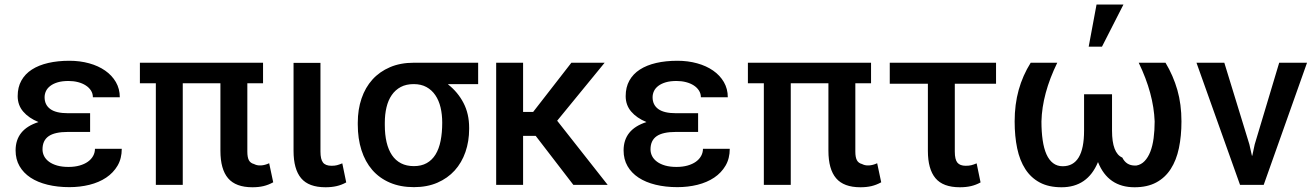

<svg xmlns="http://www.w3.org/2000/svg" viewBox="-20 -800 5689 831"><path d="M280.5 10Q229 10 186 -0.5Q143 -11 112.2 -31.2Q81.5 -51.5 64.5 -81Q47.5 -110.5 47.5 -149Q47.5 -240 146 -271.5V-272Q104.5 -289 80.5 -317Q56.5 -345 56.5 -384Q56.5 -422.5 72.5 -451.2Q88.5 -480 118 -499Q147.5 -518 188.8 -527.5Q230 -537 280.5 -537Q326 -537 365.8 -526Q405.5 -515 435 -494.5Q464.5 -474 481.5 -444.8Q498.5 -415.5 498.5 -379H382Q382 -395 373.8 -408Q365.5 -421 351.2 -430.2Q337 -439.5 317.8 -444.5Q298.5 -449.5 276.5 -449.5Q249.5 -449.5 230 -443.8Q210.5 -438 197.8 -428.2Q185 -418.5 179 -405.8Q173 -393 173 -379Q173 -346 197.8 -328Q222.5 -310 274 -310H370V-229H274Q217 -229 190.5 -210.5Q164 -192 164 -153.5Q164 -138 171 -124.2Q178 -110.5 192.2 -100Q206.5 -89.5 227.5 -83.5Q248.5 -77.5 276.5 -77.5Q303 -77.5 324.2 -83.5Q345.5 -89.5 360.2 -100Q375 -110.5 383 -125Q391 -139.5 391 -156H507Q507 -114 488.8 -83Q470.5 -52 439.5 -31.2Q408.5 -10.5 367.2 -0.2Q326 10 280.5 10Z M1072.5 10.5Q1000.5 10.5 967.2 -28.5Q934 -67.5 934 -147.5V-439.5H771V0H654.5V-439.5H585.5V-528.5H1118.5V-439.5H1050.5V-144Q1050.5 -119 1057.2 -106.5Q1064 -94 1079.5 -90Q1091 -84 1104 -84Q1107 -84 1109.5 -84Q1127 -85 1145 -93.5L1162.5 -11Q1141.5 0.5 1120.2 5.5Q1099 10.5 1072.5 10.5Z M1389 10.5Q1316 10.5 1283.2 -28.8Q1250.5 -68 1250.5 -147V-528H1367V-144Q1367 -110.5 1378 -96.5Q1389 -82.5 1415 -82.5Q1429 -82.5 1438.5 -85Q1448 -87.5 1461.5 -93L1478.5 -10.5Q1458.5 0.5 1436.8 5.5Q1415 10.5 1389 10.5Z M1771.5 10Q1713 10 1667.5 -9.5Q1622 -29 1591.2 -64.5Q1560.5 -100 1544.5 -150Q1528.5 -200 1528.5 -261V-269Q1528.5 -326 1544.8 -373.8Q1561 -421.5 1592 -455.8Q1623 -490 1668 -509.2Q1713 -528.5 1771 -528.5H2049.5V-436H1920V-435.5Q1919.5 -435 1919.5 -434.5Q1962 -401 1986.2 -354.2Q2010.5 -307.5 2010.5 -247V-242Q2010.5 -188.5 1994.5 -142.2Q1978.5 -96 1948 -62.2Q1917.5 -28.5 1873 -9.2Q1828.5 10 1771.5 10ZM1771.5 -81Q1803.5 -81 1826.8 -94Q1850 -107 1865 -131.2Q1880 -155.5 1887 -190.5Q1894 -225.5 1894 -269Q1894 -304.5 1886.8 -335Q1879.5 -365.5 1864.2 -388Q1849 -410.5 1825.8 -423.2Q1802.5 -436 1770.5 -436Q1738 -436 1714.5 -423.5Q1691 -411 1675.5 -388.5Q1660 -366 1652.8 -335.5Q1645.5 -305 1645.5 -269V-258.5Q1645.5 -217.5 1653.2 -184.5Q1661 -151.5 1676.5 -128.5Q1692 -105.5 1715.8 -93.2Q1739.5 -81 1771.5 -81Z M2610 0H2461.5L2298.5 -212H2244V0H2127.5V-528.5H2244V-315.5H2287.5L2453 -528.5H2597L2391.5 -277.5Z M2912 10Q2860.5 10 2817.5 -0.5Q2774.5 -11 2743.8 -31.2Q2713 -51.5 2696 -81Q2679 -110.5 2679 -149Q2679 -240 2777.5 -271.5V-272Q2736 -289 2712 -317Q2688 -345 2688 -384Q2688 -422.5 2704 -451.2Q2720 -480 2749.5 -499Q2779 -518 2820.2 -527.5Q2861.5 -537 2912 -537Q2957.5 -537 2997.2 -526Q3037 -515 3066.5 -494.5Q3096 -474 3113 -444.8Q3130 -415.5 3130 -379H3013.5Q3013.5 -395 3005.2 -408Q2997 -421 2982.8 -430.2Q2968.5 -439.5 2949.2 -444.5Q2930 -449.5 2908 -449.5Q2881 -449.5 2861.5 -443.8Q2842 -438 2829.2 -428.2Q2816.5 -418.5 2810.5 -405.8Q2804.5 -393 2804.5 -379Q2804.5 -346 2829.2 -328Q2854 -310 2905.5 -310H3001.5V-229H2905.5Q2848.5 -229 2822 -210.5Q2795.5 -192 2795.5 -153.5Q2795.5 -138 2802.5 -124.2Q2809.5 -110.5 2823.8 -100Q2838 -89.5 2859 -83.5Q2880 -77.5 2908 -77.5Q2934.5 -77.5 2955.8 -83.5Q2977 -89.5 2991.8 -100Q3006.5 -110.5 3014.5 -125Q3022.5 -139.5 3022.5 -156H3138.5Q3138.5 -114 3120.2 -83Q3102 -52 3071 -31.2Q3040 -10.5 2998.8 -0.2Q2957.5 10 2912 10Z M3704 10.5Q3632 10.5 3598.8 -28.5Q3565.5 -67.5 3565.5 -147.5V-439.5H3402.5V0H3286V-439.5H3217V-528.5H3750V-439.5H3682V-144Q3682 -119 3688.8 -106.5Q3695.5 -94 3711 -90Q3722.5 -84 3735.5 -84Q3738.5 -84 3741 -84Q3758.5 -85 3776.5 -93.5L3794 -11Q3773 0.5 3751.8 5.5Q3730.5 10.5 3704 10.5Z M4134.5 10.5Q4061.5 10.5 4028.8 -28.8Q3996 -68 3996 -147V-437.5H3831V-528.5H4291V-437.5H4112.5V-144Q4112.5 -109.5 4123.8 -96Q4135 -82.5 4160 -82.5Q4174 -82.5 4184 -85Q4194 -87.5 4207 -93L4224 -10.5Q4204 0.5 4182.5 5.5Q4161 10.5 4134.5 10.5Z M4749.5 -598H4692L4726 -780.5H4842.5ZM4890.5 10.5Q4776 10.5 4732.5 -98H4732Q4687 10.5 4574.5 10.5Q4519 10.5 4480.5 -10Q4442 -30.5 4417.8 -68Q4393.5 -105.5 4382.5 -158Q4371.5 -210.5 4371.5 -274.5Q4371.5 -348 4389 -410.8Q4406.5 -473.5 4441 -528.5H4556Q4490.5 -394.5 4487.5 -274.5Q4487.5 -229.5 4492.8 -193.5Q4498 -157.5 4509.2 -132.2Q4520.5 -107 4538 -93.8Q4555.5 -80.5 4579.5 -80.5Q4672 -80.5 4672 -234.5V-392H4793V-234.5Q4793 -137 4837.5 -118Q4854.5 -83.5 4892 -83.5Q4895 -83.5 4898 -83.5Q4919 -87 4934 -102.8Q4949 -118.5 4958.8 -143.5Q4968.5 -168.5 4973 -202Q4977.5 -235.5 4977.5 -274.5Q4973 -395 4908.5 -528.5H5024.5Q5058 -472.5 5075.8 -410.5Q5093.5 -348.5 5093.5 -274.5Q5093.5 -211.5 5082.5 -159Q5071.5 -106.5 5047.2 -68.8Q5023 -31 4984.2 -10.2Q4945.5 10.5 4890.5 10.5Z M5449.5 0H5347L5158.5 -528.5H5279L5387.5 -175L5398.5 -126H5400L5410.5 -175L5516.5 -528.5H5637Z"/></svg>

Font: Roberto Sans Medium
Style: Regular
Weight: 500
Designer: Google (font) & Cristiano Sobral (main changes)
Version: Version 1.000;October 12, 2021;FontCreator 14.0.0.2814 64-bi